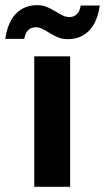

<svg xmlns="http://www.w3.org/2000/svg" viewBox="-73 -716 402 736"><path d="M58.3 -500H195.9V0H58.3ZM69.5 -696.2Q90.1 -696.2 105.8 -689.7Q121.6 -683.2 142.6 -670.7Q158.1 -660.7 169.4 -655.7Q180.7 -650.7 193.2 -650.7Q210.7 -650.7 221.9 -662Q233.2 -673.2 236.2 -694.7H309.4Q299.9 -630 268 -598Q236.2 -565.9 187.1 -565.9Q166.6 -565.9 150.3 -572.4Q134.1 -578.9 113.5 -591.9Q96.5 -601.9 86.3 -606.7Q76 -611.4 63.5 -611.4Q46 -611.4 34.8 -600.2Q23.5 -588.9 20 -566.9H-52.7Q-43.2 -632.6 -11.1 -664.4Q20.9 -696.2 69.5 -696.2Z"/></svg>

Font: AF Albert Sans Medium
Style: Regular
Weight: 500
Designer: Andreas Rasmussen
Foundry: a.Foundry
Version: Version 1.300;Glyphs 3.2 (3231)